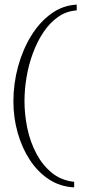

<svg xmlns="http://www.w3.org/2000/svg" viewBox="-20 -692 417 831"><path d="M301 119Q240 116 191.5 84Q143 52 109 0Q75 -52 56.5 -117.5Q38 -183 38 -253Q38 -331 58.5 -405Q79 -479 115.5 -538Q152 -597 202 -633Q252 -669 312 -672V-647Q267 -644 231 -618.5Q195 -593 168 -552.5Q141 -512 122.5 -462Q104 -412 95 -358.5Q86 -305 86 -255Q86 -195 98.5 -136Q111 -77 137.5 -27Q164 23 204.5 56Q245 89 301 95Z"/></svg>

Font: Smooch Sans Thin
Style: Regular
Weight: 400
Version: Version 1.010